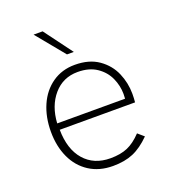

<svg xmlns="http://www.w3.org/2000/svg" viewBox="-130 -793 797 896"><g transform="rotate(-20 269.0 -345.5)"><path d="M60 -243Q60 -316 85.5 -374Q111 -432 159 -465.5Q207 -499 271 -499Q342 -499 388.5 -466.5Q435 -434 456.5 -384Q478 -334 478 -280Q478 -258 476 -238H102Q103 -141 150.5 -86.5Q198 -32 280 -32Q330 -32 365 -47Q400 -62 435 -99L465 -73Q422 -30 379.5 -12Q337 6 279 6Q211 6 161.5 -26Q112 -58 86 -114.5Q60 -171 60 -243ZM438 -270 439 -293Q439 -334 421.5 -373Q404 -412 366.5 -437.5Q329 -463 272 -463Q199 -463 152.5 -409Q106 -355 101 -270ZM139 -697H184L288 -557H254Z"/></g></svg>

Font: Hanken Grotesk ExtraLight
Style: Regular
Weight: 200
Designer: Alfredo Marco Pradil
Foundry: Hanken Design Co.
Version: Version 3.014